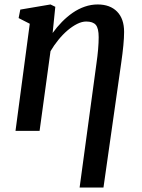

<svg xmlns="http://www.w3.org/2000/svg" viewBox="-20 -587 636 861"><path d="M337 254 412.5 -302Q417.5 -337 420 -366.2Q422.5 -395.5 422.5 -420.5Q422.5 -460 409.8 -475.2Q397 -490.5 366.5 -490.5Q347.5 -490.5 326 -479.8Q304.5 -469 283 -450.8Q261.5 -432.5 241.8 -408.2Q222 -384 206.5 -357.5L157.5 0H49.5L113.5 -480.5L63.5 -506L71 -544L206.5 -567L228 -556.5L216 -439Q235 -465.5 257.8 -488.8Q280.5 -512 306.2 -529.8Q332 -547.5 360.2 -557.2Q388.5 -567 418 -567Q473.5 -567 505 -535Q536.5 -503 536.5 -444Q536.5 -418 533.2 -383.8Q530 -349.5 523.5 -304.5L444 254Z"/></svg>

Font: Merriweather 20pt Medium
Style: Italic
Weight: 500
Italic angle: -7.8°
Version: Version 2.101